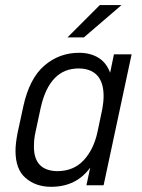

<svg xmlns="http://www.w3.org/2000/svg" viewBox="-20 -717 550 743"><path d="M40 -133.8Q40 -160.2 47.9 -202.1L70.3 -305.7Q93.8 -413.1 151.4 -462.9Q209 -512.7 286.1 -512.7Q330.1 -512.7 361.3 -493.2Q391.6 -474.6 406.2 -435.5L420.9 -506.8H489.3L380.9 0H314.5L329.1 -68.4Q275.4 5.9 177.7 5.9Q118.2 5.9 79.1 -28.3Q40 -61.5 40 -133.8ZM357.4 -207 376 -295.9Q380.9 -322.3 380.9 -345.7Q380.9 -396.5 357.4 -423.8Q332 -452.1 284.2 -452.1Q171.9 -452.1 137.7 -300.8L117.2 -205.1Q111.3 -179.7 111.3 -149.4Q111.3 -56.6 201.2 -54.7Q264.6 -54.7 303.7 -96.7Q342.8 -138.7 357.4 -207ZM366.2 -697.3H450.2L304.7 -572.3H241.2Z"/></svg>

Font: Dinish
Style: Italic
Weight: 400
Italic angle: -12°
Designer: Bert Driehuis
Foundry: Playbeing
Version: Version 3.002; git-62d0f29-release